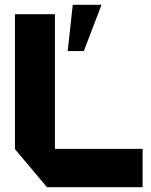

<svg xmlns="http://www.w3.org/2000/svg" viewBox="-20 -778 628 797"><path d="M175 -1 42 -159V-160H572V-1ZM42 -160V-719H208V-160ZM261 -566 282 -758H401V-757L328 -566Z"/></svg>

Font: Foldit
Style: Bold
Weight: 700
Version: Version 1.003